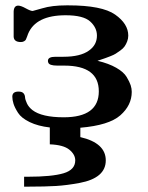

<svg xmlns="http://www.w3.org/2000/svg" viewBox="-20 -473 551 717"><path d="M26 -112Q26 -131 49 -131Q62 -131 67.5 -125Q73 -119 73.5 -110Q74 -101 80.5 -87Q87 -73 101 -62Q136 -35 218 -35Q349 -35 349 -132Q349 -228 220 -228H194Q163 -228 160 -240Q159 -242 159 -246Q159 -261 187 -261H217Q280 -261 312 -284Q342 -305 342 -340Q342 -370 316.5 -393Q291 -416 225 -416Q114 -416 85 -347Q84 -344 81 -336Q78 -328 76.5 -325Q75 -322 70 -319Q65 -316 58 -316Q32 -316 31 -336V-430Q32 -452 48 -452Q58 -452 76 -442Q94 -432 102 -432L138 -442Q174 -453 229 -453H235Q361 -453 410 -418.5Q459 -384 459 -340Q459 -329 455 -318.5Q451 -308 445.5 -300Q440 -292 429.5 -284.5Q419 -277 412 -272.5Q405 -268 392 -263Q379 -258 373.5 -256Q368 -254 356 -250L344 -246Q386 -236 414 -220Q442 -204 453 -185.5Q464 -167 468 -154.5Q472 -142 472 -130Q472 -80 429.5 -42.5Q387 -5 280 4V39Q375 61 375 126Q375 159 350.5 180Q326 201 278 210Q230 219 189.5 221.5Q149 224 87 224H70V187H84Q174 187 217.5 174Q261 161 261 126Q261 104 239 86Q217 68 166 66V3Q122 -2 91 -17Q60 -32 47.5 -51.5Q35 -71 30.5 -85.5Q26 -100 26 -112Z"/></svg>

Font: CMU Serif
Style: Bold
Weight: 700
Version: Version 0.7.0